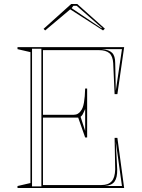

<svg xmlns="http://www.w3.org/2000/svg" viewBox="-20 -945 714 965"><path d="M68 0V-10L133 -25V-683L68 -698V-708H604L570 -472H556L549 -627Q547 -663 529.5 -678Q512 -693 477 -693H196V-368H350Q362 -368 371.5 -373.5Q381 -379 387 -389Q397 -401 402 -429.5Q407 -458 408 -500H418V-254H408L373 -354H196V-15H490Q524 -15 541 -33.5Q558 -52 559 -94L556 -252H570L604 0ZM141 -8H188V-700H141ZM385 -358 408 -287V-397Q404 -389 401 -381.5Q398 -374 394.5 -368.5Q391 -363 385 -358ZM506 -10H593L562 -233L569 -93Q570 -53 556 -33Q542 -13 506 -10ZM562 -489 593 -698H492Q528 -695 543.5 -679.5Q559 -664 559 -629ZM207 -792 199 -800 338 -925H368L507 -801L498 -792L333 -898ZM492 -805 365 -916H349L340 -904L490 -803Z"/></svg>

Font: Kalnia Glaze Thin Light
Style: Regular
Weight: 300
Version: Version 1.110